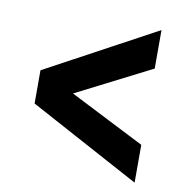

<svg xmlns="http://www.w3.org/2000/svg" viewBox="-61 -596 538 580"><g transform="rotate(10 208.5 -306.0)"><path d="M389 -540V-422L159 -305L389 -188V-72L50 -255V-357Z"/></g></svg>

Font: Squada One
Style: Regular
Weight: 400
Designer: Joe Prince
Foundry: Joe Prince
Version: Version 1.001